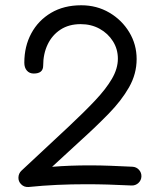

<svg xmlns="http://www.w3.org/2000/svg" viewBox="-20 -713 626 747"><path d="M111.3 -426.9Q148 -426.9 148 -457.7Q148 -503.5 165.4 -540Q182.8 -576.5 215.4 -597.8Q248 -619.1 293.8 -619.1Q334.8 -619.1 367.5 -601.1Q400.1 -583.1 419.3 -552.6Q438.6 -522.2 438.6 -484.6Q438.6 -446.2 415.5 -406.5Q392.4 -366.8 349.6 -321.5Q306.8 -276.2 247.3 -220.5L63.2 -48.7Q52.4 -38.3 51.7 -22.8Q51.1 -7.3 62 3.7Q73.8 15.9 91.6 14.5Q146.7 8.9 202.2 6.3Q257.8 3.8 315.4 3.8Q358.4 3.8 399.5 5Q440.7 6.2 491.9 8.7Q507.3 9.2 518.5 -1.1Q529.6 -11.4 530.2 -26.4Q530.7 -41.5 520.6 -52.5Q510.6 -63.4 495.4 -64.3Q451.6 -66.5 411 -68Q370.4 -69.6 328.1 -69.6Q291.1 -69.6 255 -68.3Q218.8 -67 182.7 -64L295.2 -167.5Q354.1 -220.7 403.3 -271.2Q452.6 -321.7 482.1 -373.5Q511.6 -425.4 511.6 -483.2Q511.6 -540.1 482.9 -587.6Q454.2 -635.2 405.4 -663.8Q356.6 -692.5 296.1 -692.5Q228.4 -692.5 178.6 -663Q128.8 -633.4 101.7 -583Q74.6 -532.6 74.6 -469.1Q74.6 -449.7 84.6 -438.3Q94.5 -426.9 111.3 -426.9Z"/></svg>

Font: Mikhak VF
Style: Regular
Weight: 100
Designer: Amin Abedi
Version: Version 3.001